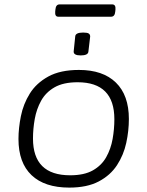

<svg xmlns="http://www.w3.org/2000/svg" viewBox="-20 -847 670 873"><path d="M295 6Q183 6 123.5 -50.5Q64 -107 64 -215Q64 -264 75 -319Q86 -374 115.5 -421.5Q145 -469 199.5 -499Q254 -529 339 -529Q448 -529 507 -471.5Q566 -414 566 -306Q566 -252 554 -197Q542 -142 512 -96Q482 -50 429 -22Q376 6 295 6ZM299 -50Q363 -50 402.5 -72.5Q442 -95 463 -132.5Q484 -170 492 -215Q500 -260 500 -305Q500 -473 333 -473Q268 -473 228 -450Q188 -427 167 -389Q146 -351 138 -306Q130 -261 130 -217Q130 -50 299 -50ZM347 -595Q314 -595 315 -613L322 -681Q323 -699 358 -699Q377 -699 383.5 -694.5Q390 -690 390 -681L382 -613Q381 -595 347 -595ZM245 -771Q229 -771 231 -794L232 -804Q234 -827 251 -827H490Q507 -827 505 -804L504 -794Q502 -771 485 -771Z"/></svg>

Font: Asap Semi Expanded Semi Expanded Light
Style: Italic
Weight: 300
Width: 6
Italic angle: -6°
Designer: Pablo Cosgaya
Foundry: Omnibus-Type
Version: Version 3.001; ttfautohint (v1.8.4.7-5d5b)